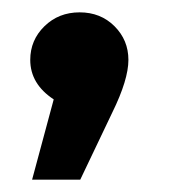

<svg xmlns="http://www.w3.org/2000/svg" viewBox="-20 -605 279 311"><path d="M162 -423 110 -314H32L67 -444Q29 -469 29 -508Q29 -540 52 -562.5Q75 -585 109 -585Q143 -585 165.5 -562.5Q188 -540 188 -508Q188 -476 162 -423Z"/></svg>

Font: FiraGO SemiBold
Style: Regular
Weight: 600
Designer: bBox Type
Foundry: bBox Type GmbH
Version: Version 1.001;PS 001.001;hotconv 1.0.88;makeotf.lib2.5.64775